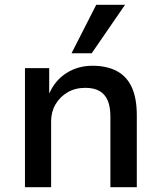

<svg xmlns="http://www.w3.org/2000/svg" viewBox="-20 -780 672 800"><path d="M84 0V-496H185V-392H186Q210 -446 257.5 -476Q305 -506 365 -506Q426 -506 467.5 -483.5Q509 -461 529.5 -415.5Q550 -370 550 -300V0H440V-295Q440 -333 429.5 -359.5Q419 -386 396 -400Q373 -414 335 -414Q294 -414 262 -395.5Q230 -377 211.5 -345.5Q193 -314 193 -275V0ZM278 -558 381 -760H501L362 -558Z"/></svg>

Font: Nunito Sans 8pt SemiBold
Style: Regular
Weight: 600
Version: Version 3.101;gftools[0.9.27]